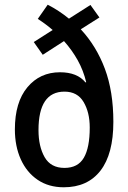

<svg xmlns="http://www.w3.org/2000/svg" viewBox="-20 -783 543 813"><path d="M182 -763Q229 -739 272 -704L363 -762L401 -709L322 -659Q388 -588 424 -492Q460 -396 460 -267Q460 -131 405.5 -60.5Q351 10 250 10Q186 10 139.5 -21.5Q93 -53 68 -108.5Q43 -164 43 -235Q43 -350 96 -413.5Q149 -477 234 -477Q307 -477 342 -434L345 -435Q333 -485 309 -528Q285 -571 251 -609L161 -551L123 -605L203 -656Q188 -669 172.5 -680.5Q157 -692 140 -703ZM253 -395Q143 -395 143 -232Q143 -163 169 -117.5Q195 -72 253 -72Q310 -72 335 -115Q360 -158 360 -243Q360 -307 334 -351Q308 -395 253 -395Z"/></svg>

Font: Noto Sans Malayalam Condensed Medium
Style: Regular
Weight: 500
Width: 3
Designer: Jelle Bosma - Monotype Design Team
Foundry: Monotype Imaging Inc.
Version: Version 2.104; ttfautohint (v1.8.4.7-5d5b)